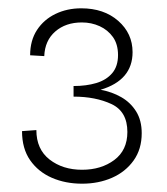

<svg xmlns="http://www.w3.org/2000/svg" viewBox="-20 -924 403 462"><path d="M177.5 -482Q137.5 -482 104.8 -496.2Q72 -510.5 52.5 -538.5Q33 -566.5 33 -608.5L67.5 -611Q67.5 -565 99.2 -540.2Q131 -515.5 177.5 -515.5Q223.5 -515.5 255 -539Q286.5 -562.5 286.5 -606.5Q286.5 -655.5 248.5 -673.5Q210 -691.5 157 -691.5V-717Q187.5 -717 211.8 -724.2Q236 -731.5 250 -748Q264 -764.5 264 -791.5Q264 -817.5 251.8 -834.8Q239.5 -852 219.8 -861Q200 -870 177 -870Q138 -870 113 -848.2Q88 -826.5 86.5 -789L52.5 -791Q52.5 -826.5 69 -851.8Q85.5 -877 113.5 -890.5Q141.5 -904 175.5 -904Q230 -904 264.5 -873.8Q299 -843.5 299 -798.5Q299 -731 222 -708Q249.5 -703 271.8 -690.2Q294 -677.5 307.5 -656Q321 -634.5 321 -603.5Q321 -565 301.5 -537.8Q282 -510.5 249.5 -496.2Q217 -482 177.5 -482Z"/></svg>

Font: Acari Sans Neue
Style: Regular
Weight: 400
Designer: Alfredo Marco Pradil (font), Cristiano Sobral (main changes)
Foundry: Hanken Design Co. (font), Cristiano Sobral (main changes)
Version: Version 2.459;March 19, 2022;FontCreator 14.0.0.2808 64-bit;